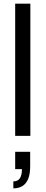

<svg xmlns="http://www.w3.org/2000/svg" viewBox="-20 -743 249 1050"><path d="M63 0V-723H146V0ZM53 287V249Q78 249 89 231.5Q100 214 100 182H63V87H145V165Q145 209 134 235.5Q123 262 102.5 274.5Q82 287 53 287Z"/></svg>

Font: Archivo SemiCondensed
Style: Regular
Weight: 400
Width: 4
Designer: Hector Gatti
Foundry: Omnibus-Type
Version: Version 2.001